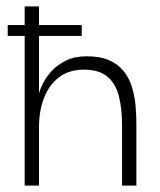

<svg xmlns="http://www.w3.org/2000/svg" viewBox="-20 -583 502 603"><path d="M363.3 0V-190.2Q363.3 -243.3 352.9 -282.5Q342.5 -321.7 316.6 -342.9Q290.7 -364.2 243.3 -364.2Q196.5 -364.2 165.3 -340.3Q134.2 -316.5 118.3 -275.7Q102.5 -234.8 102.5 -183.2V-290.8Q101.5 -284.7 103.9 -294.3Q106.3 -304 115.5 -322.2Q124.7 -340.3 141.9 -359.6Q159.2 -378.8 186.6 -392.5Q214 -406.2 252.5 -406.2Q294.8 -406.2 323 -393.7Q351.2 -381.2 368.4 -359.6Q385.7 -338 394.2 -310.2Q402.8 -282.5 405.6 -252.6Q408.3 -222.7 408.3 -192.7V0ZM57.5 0V-563H102.5V0ZM236.7 -470.2H4.2V-504.3H236.7Z"/></svg>

Font: Darker Grotesque Light
Style: Regular
Weight: 300
Designer: Gabriel Lam
Foundry: TypeRant
Version: Version 1.000;gftools[0.9.28]